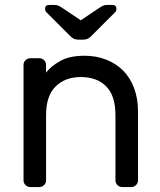

<svg xmlns="http://www.w3.org/2000/svg" viewBox="-20 -755 647 775"><path d="M75 0ZM537 -27Q537 -16 529 -8Q521 0 510 0H473Q462 0 454 -8Q446 -16 446 -27V-291Q446 -368 409 -406Q372 -444 306 -444Q243 -444 204.5 -406Q166 -368 166 -291V-27Q166 -16 158 -8Q150 0 139 0H102Q91 0 83 -8Q75 -16 75 -27V-493Q75 -504 83 -512Q91 -520 102 -520H139Q150 -520 158 -512Q166 -504 166 -493V-462Q185 -487 222.5 -508.5Q260 -530 321 -530Q368 -530 408 -514.5Q448 -499 476.5 -470.5Q505 -442 521 -400Q537 -358 537 -306ZM296 -595Q285 -595 277 -599Q269 -603 259 -614L167 -706Q162 -711 162 -719Q162 -735 178 -735H199Q209 -735 215 -732.5Q221 -730 230 -724L306 -673L382 -724Q391 -730 397 -732.5Q403 -735 413 -735H434Q450 -735 450 -719Q450 -711 445 -706L353 -614Q343 -603 335 -599Q327 -595 316 -595Z"/></svg>

Font: Rubik
Style: Regular
Weight: 400
Designer: Hubert & Fischer
Foundry: Hubert & Fischer
Version: Version 1.002; ttfautohint (v1.6)